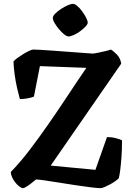

<svg xmlns="http://www.w3.org/2000/svg" viewBox="-20 -976 690 996"><path d="M99 0Q90 0 75 -13Q60 -26 48.5 -45.5Q37 -65 36 -84Q84 -133 132.5 -196.5Q181 -260 230 -330.5Q279 -401 324 -469Q353 -513 379.5 -552.5Q406 -592 428 -624L187 -633L156 -475Q145 -470 124 -466Q103 -462 83 -462Q76 -487 68.5 -520Q61 -553 56 -589Q51 -625 50 -657Q56 -665 70.5 -675.5Q85 -686 101.5 -696Q118 -706 132 -712.5Q146 -719 153 -719Q161 -719 189.5 -717.5Q218 -716 257.5 -713Q297 -710 338 -707Q379 -704 412.5 -701.5Q446 -699 461 -698Q472 -699 491.5 -703Q511 -707 529.5 -711.5Q548 -716 555 -719Q569 -711 586.5 -693Q604 -675 609 -646L243 -117L475 -95L535 -265Q560 -265 582 -259Q604 -253 613 -248Q613 -198 610 -159Q607 -120 603.5 -92.5Q600 -65 596 -51Q589 -44 577 -35.5Q565 -27 550 -19Q535 -11 522 -5.5Q509 0 502 0Q485 0 449.5 -4.5Q414 -9 370.5 -15.5Q327 -22 284.5 -29Q242 -36 210 -40.5Q178 -45 167 -45Q156 -36 142.5 -25.5Q129 -15 117 -7.5Q105 0 99 0ZM335 -787Q326 -787 312.5 -798Q299 -809 286 -824.5Q273 -840 263.5 -856Q254 -872 254 -883Q254 -893 266.5 -905.5Q279 -918 296.5 -929.5Q314 -941 331 -948.5Q348 -956 359 -956Q368 -956 381 -945Q394 -934 406 -917.5Q418 -901 426.5 -885Q435 -869 435 -858Q435 -850 423.5 -838Q412 -826 396 -814Q380 -802 363 -794.5Q346 -787 335 -787Z"/></svg>

Font: Texturina Medium 12pt
Style: Bold
Weight: 700
Version: Version 1.002